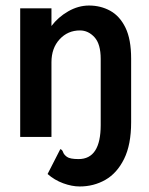

<svg xmlns="http://www.w3.org/2000/svg" viewBox="-20 -495 540 694"><path d="M268 179Q240 179 208.5 167.5Q177 156 152 134L198 44Q205 46 208 55Q211 64 222 72Q233 80 264 80Q344 80 344 -43V-282Q344 -336 321.5 -360.5Q299 -385 269 -385Q225 -385 195.5 -353Q166 -321 166 -270V0H53V-465H166V-401Q190 -433 226.5 -454Q263 -475 302 -475Q344 -475 378.5 -456Q413 -437 433.5 -395Q454 -353 454 -283V-53Q454 28 428.5 79.5Q403 131 361 155Q319 179 268 179Z"/></svg>

Font: Inconsolata
Style: Bold
Weight: 700
Monospace: yes
Designer: Raph Levien, Cyreal, Brenton Simpson
Foundry: Raph Levien, Cyreal, Google
Version: Version 3.100; ttfautohint (v1.8.4.7-5d5b)